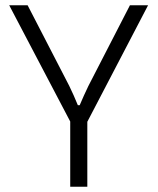

<svg xmlns="http://www.w3.org/2000/svg" viewBox="-20 -710 599 730"><path d="M312 -247 543 -690H474L316 -383C305 -360 293 -334 283 -310H276C266 -334 255 -360 243 -384L85 -690H15L247 -248V0H312Z"/></svg>

Font: SnT
Style: Regular
Weight: 300
Designer: Natanael Gama
Version: Version 1.001;PS 001.001;hotconv 1.0.70;makeotf.lib2.5.58329